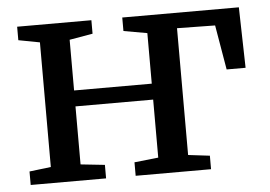

<svg xmlns="http://www.w3.org/2000/svg" viewBox="-44 -609 935 666"><g transform="rotate(-5 423.5 -275.5)"><path d="M37 0V-47L112 -56V-490L38 -504V-551H296.5V-504L215.5 -490V-313.5H486V-489.5L404 -504V-551H810L815 -340H749L722.5 -495.5L590 -497.5V-56L665 -47V0H402.5V-47L486 -56V-258H215.5V-56L299.5 -47V0Z"/></g></svg>

Font: Merriweather 28pt
Style: Regular
Weight: 400
Version: Version 2.100